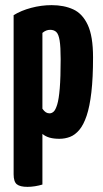

<svg xmlns="http://www.w3.org/2000/svg" viewBox="-20 -530 402 747"><path d="M87 197Q58 197 45.5 187Q33 177 33 148V-471Q62 -489 101.5 -499.5Q141 -510 181 -510Q229 -510 265 -493.5Q301 -477 321.5 -433Q342 -389 342 -307Q342 -227 335.5 -171Q329 -115 317 -79.5Q305 -44 288.5 -24.5Q272 -5 252.5 2.5Q233 10 211 10Q189 10 173 5.5Q157 1 145 -9V188Q132 192 116.5 194.5Q101 197 87 197ZM173 -89Q181 -89 188.5 -95.5Q196 -102 202.5 -123Q209 -144 212.5 -186.5Q216 -229 216 -300Q216 -348 212 -372.5Q208 -397 199 -405.5Q190 -414 175 -414Q159 -414 145 -402V-107Q152 -97 158.5 -93Q165 -89 173 -89Z"/></svg>

Font: Yanone Kaffeesatz
Style: Bold
Weight: 700
Designer: Yanone (Cyrillic: Daniel Pouzeot, Huerta Tipografica, and Cyreal)
Foundry: Yanone
Version: Version 2.003